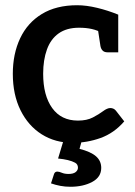

<svg xmlns="http://www.w3.org/2000/svg" viewBox="-20 -539 517 734"><path d="M258 7Q191 7 139.5 -25.5Q88 -58 58.5 -117.5Q29 -177 29 -257Q29 -333 57 -392.5Q85 -452 140 -485.5Q195 -519 275 -519Q310 -519 351.5 -509Q393 -499 432 -483V-417L373 -412Q353 -423 331.5 -428Q310 -433 282 -433Q235 -433 204.5 -411.5Q174 -390 159.5 -350Q145 -310 145 -257Q145 -174 179.5 -126Q214 -78 278 -78Q312 -78 335 -90Q358 -102 374 -114Q390 -126 402 -126Q408 -126 413.5 -123.5Q419 -121 423 -116L455 -75Q416 -30 364.5 -11.5Q313 7 258 7ZM353 -435 432 -417V-339H391Q379 -339 372.5 -345.5Q366 -352 364 -363ZM249 175Q229 175 210.5 171.5Q192 168 175 162L186 128Q189 117 199 117Q206 117 216.5 121.5Q227 126 242 126Q260 126 269 119Q278 112 278 102Q278 89 267 83Q256 77 239.5 73Q223 69 202 67L224 -6H294L284 30Q327 41 347 58.5Q367 76 367 103Q367 138 332.5 156.5Q298 175 249 175Z"/></svg>

Font: Aleo SemiBold
Style: Regular
Weight: 600
Designer: Alessio Laiso
Foundry: Alessio Laiso
Version: Version 2.001;gftools[0.9.29]